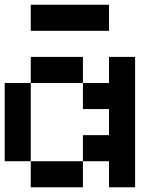

<svg xmlns="http://www.w3.org/2000/svg" viewBox="-20 -798 707 818"><path d="M111.1 -111.1H0V-444.4H111.1ZM444.4 -333.3H333.3V-444.4H444.4V-555.6H555.6V0H444.4V-111.1H333.3V-222.2H444.4ZM333.3 0H111.1V-111.1H333.3ZM333.3 -444.4H111.1V-555.6H333.3ZM444.4 -666.7H111.1V-777.8H444.4Z"/></svg>

Font: Pixeloid Sans
Style: Regular
Weight: 400
Designer: GGBotNet
Foundry: GGBotNet
Version: 0.5